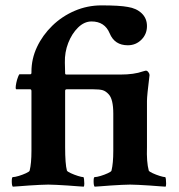

<svg xmlns="http://www.w3.org/2000/svg" viewBox="-20 -700 674 724"><path d="M28.3 3.9Q24.4 0 24.4 -16.6Q24.4 -32.2 28.3 -32.2Q36.1 -32.2 50.8 -36.6Q65.4 -41 78.1 -46.9Q90.8 -52.7 91.8 -56.6Q98.6 -84 98.6 -130.9V-356.4Q98.6 -363.3 93.8 -363.3H42Q39.1 -363.3 39.1 -369.1Q39.1 -376 41.5 -387.7Q43.9 -399.4 47.9 -409.7Q51.8 -419.9 53.7 -419.9H93.8Q98.6 -419.9 98.6 -425.8V-429.7Q98.6 -478.5 119.6 -522.9Q140.6 -567.4 177.2 -603Q213.9 -638.7 261.7 -659.2Q309.6 -679.7 362.3 -679.7Q431.6 -679.7 461.9 -673.8Q494.1 -668.9 514.2 -649.9Q534.2 -630.9 534.2 -601.6Q534.2 -571.3 513.2 -550.3Q492.2 -529.3 461.9 -529.3Q412.1 -529.3 393.6 -574.2Q375 -619.1 325.2 -619.1Q297.9 -619.1 274.4 -596.2Q251 -573.2 237.3 -538.1Q223.6 -502.9 224.6 -463.9L225.6 -423.8Q225.6 -418.9 230.5 -418.9H434.6Q485.4 -418.9 518.6 -430.7Q525.4 -432.6 527.3 -433.1Q529.3 -433.6 530.3 -433.6Q535.2 -433.6 539.6 -427.7Q543.9 -421.9 543.9 -417Q539.1 -377.9 536.6 -353.5Q534.2 -329.1 534.2 -319.3V-145.5Q532.2 -88.9 541 -56.6Q543 -52.7 555.7 -46.9Q568.4 -41 582.5 -36.6Q596.7 -32.2 602.5 -32.2Q604.5 -32.2 605.5 -24.4Q606.4 -16.6 606.4 -7.8Q606.4 1 604.5 3.9Q598.6 3.9 582 2.4Q565.4 1 543.5 -0.5Q521.5 -2 502 -2.9Q482.4 -3.9 470.7 -3.9Q459 -3.9 439 -2.9Q418.9 -2 397.5 -0.5Q376 1 359.4 2.4Q342.8 3.9 336.9 3.9Q333 0 333 -16.6Q333 -32.2 336.9 -32.2Q344.7 -32.2 359.4 -36.6Q374 -41 386.7 -46.9Q399.4 -52.7 400.4 -56.6Q407.2 -84 407.2 -130.9V-271.5Q407.2 -326.2 389.6 -344.7Q378.9 -356.4 367.2 -359.9Q355.5 -363.3 332 -363.3H231.4Q225.6 -363.3 225.6 -357.4V-145.5Q225.6 -81.1 232.4 -56.6Q234.4 -52.7 247.1 -46.9Q259.8 -41 273.9 -36.6Q288.1 -32.2 293.9 -32.2Q295.9 -32.2 296.9 -24.4Q297.9 -16.6 297.9 -7.8Q297.9 1 295.9 3.9Q290 3.9 273.4 2.4Q256.8 1 234.9 -0.5Q212.9 -2 193.4 -2.9Q173.8 -3.9 162.1 -3.9Q150.4 -3.9 130.4 -2.9Q110.4 -2 88.9 -0.5Q67.4 1 50.8 2.4Q34.2 3.9 28.3 3.9Z"/></svg>

Font: Crimson Text Bold
Style: Bold
Weight: 700
Designer: Sebastian Kosch
Foundry: Sebastian Kosch
Version: Version 1.10 July 1, 2025